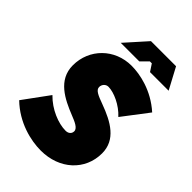

<svg xmlns="http://www.w3.org/2000/svg" viewBox="-276 -1008 1131 1131"><g transform="rotate(45 289.5 -442.5)"><path d="M287 15C442 15 554 -88 554 -229C554 -342 459 -395 350 -435C295 -455 265 -468 265 -493C265 -515 282 -533 303 -533C349 -533 423 -500 470 -448L592 -608C495 -695 382 -717 312 -717C172 -717 65 -611 65 -474C65 -352 174 -300 269 -262C307 -247 346 -231 346 -205C346 -185 331 -171 307 -171C247 -171 163 -204 104 -265L-13 -105C82 -13 203 15 287 15ZM171 -767H326L370 -811H386L415 -767H570L499 -900H290Z"/></g></svg>

Font: Fixel Text 20240404 Black
Style: Italic
Weight: 900
Width: 4
Italic angle: -10°
Designer: AlfaBravo + MacPaw
Foundry: Kyrylo Tkachov, Marchela Mozhyna, Serhii Makarenko, Maria Weinstein, Zakhar Kryvoshyya
Version: Version 1.211;Glyphs 3.2 (3225)